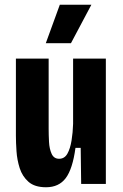

<svg xmlns="http://www.w3.org/2000/svg" viewBox="-20 -775 518 809"><path d="M174 14Q126 14 100 -9Q74 -32 63 -66.5Q52 -101 49.5 -138Q47 -175 47 -203V-528H185V-232Q185 -207 186.5 -177.5Q188 -148 197.5 -127Q207 -106 229 -106Q252 -106 264 -127.5Q276 -149 281.5 -183Q287 -217 288 -253V-528H426V0H322L320 -152H298Q286 -63 257 -24.5Q228 14 174 14ZM279 -593H173L232 -755H365Z"/></svg>

Font: Bricolage Grotesque 10pt Condensed Bricolage Grotesque 10pt Condensed Regular
Style: Bold
Weight: 700
Width: 3
Designer: Mathieu Triay
Foundry: Atelier Triay
Version: Version 1.000; ttfautohint (v1.8.4.7-5d5b);gftools[0.9.32]